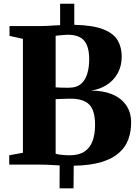

<svg xmlns="http://www.w3.org/2000/svg" viewBox="-20 -883 742 1030"><path d="M299.5 127.5 300 4.5Q281 3.5 264.5 2.5Q248 1.5 230.8 0.8Q213.5 0 191.5 0H29.5V-50L103 -63.5V-674.5L31 -690.5V-743H189.5Q210.5 -743 229.2 -744Q248 -745 266.2 -746.2Q284.5 -747.5 302.5 -748V-863H378.5V-750Q479.5 -747.5 534.8 -725.5Q590 -703.5 611.5 -666.2Q633 -629 633 -580Q633 -528.5 611.2 -489.8Q589.5 -451 552.2 -427.2Q515 -403.5 468.5 -397Q533 -397 581.2 -377.2Q629.5 -357.5 656.5 -319Q683.5 -280.5 683.5 -225Q683.5 -177.5 668.8 -136.2Q654 -95 619 -63.5Q584 -32 524.5 -13.8Q465 4.5 375.5 6L374.5 127.5ZM353.5 -50Q403.5 -50 433.5 -70.2Q463.5 -90.5 476.8 -127Q490 -163.5 490 -213.5Q490 -290 459 -321.8Q428 -353.5 360.5 -353.5Q350 -353.5 338.5 -353.2Q327 -353 315.5 -352.5Q304 -352 294.8 -351.8Q285.5 -351.5 278.5 -351V-58.5Q286 -55.5 298.5 -53.8Q311 -52 325.5 -51Q340 -50 353.5 -50ZM351 -412.5Q390.5 -412.5 414 -432.5Q437.5 -452.5 448 -487Q458.5 -521.5 458.5 -565Q458.5 -631.5 432.2 -664Q406 -696.5 343.5 -696.5Q336.5 -696.5 323.2 -695.5Q310 -694.5 297.5 -693.2Q285 -692 278.5 -691V-414.5Q285.5 -414 294.2 -413.5Q303 -413 312.8 -412.8Q322.5 -412.5 332.5 -412.5Q342.5 -412.5 351 -412.5Z"/></svg>

Font: Merriweather 60pt Black
Style: Regular
Weight: 900
Version: Version 2.100